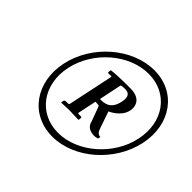

<svg xmlns="http://www.w3.org/2000/svg" viewBox="-134 -761 910 910"><g transform="rotate(45 321.0 -305.5)"><path d="M310 -23C457 -23 602 -150 635 -306C668 -462 577 -588 430 -588C283 -588 137 -462 104 -306C71 -151 162 -23 310 -23ZM423 -557C554 -557 636 -445 606 -306C577 -167 446 -55 317 -55C185 -55 104 -168 133 -306C163 -445 292 -557 423 -557ZM484 -372C490 -402 481 -447 410 -447C341 -447 305 -445 284 -442L282 -429C281 -425 283 -423 290 -423L305 -424C308 -424 307 -418 306 -413L260 -195C259 -188 256 -187 251 -187H240C233 -187 229 -185 228 -181L225 -167L278 -169C291 -169 342 -167 342 -167L344 -181C345 -185 343 -187 335 -187H324C318 -187 318 -189 319 -194L338 -285C343 -285 360 -284 363 -282L392 -204C397 -178 420 -166 448 -166C452 -166 460 -167 470 -170L473 -183C458 -183 449 -192 442 -214L414 -296C414 -296 473 -320 484 -372ZM426 -372C412 -310 373 -309 344 -309L368 -424C373 -426 385 -427 395 -427C427 -427 433 -406 426 -372Z"/></g></svg>

Font: Libertinus Serif
Style: Bold Italic
Weight: 700
Italic angle: -12°
Designer: Philipp H. Poll, Khaled Hosny
Foundry: Caleb Maclennan
Version: Version 7.050;RELEASE